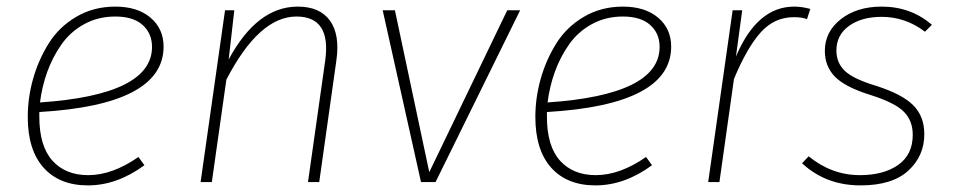

<svg xmlns="http://www.w3.org/2000/svg" viewBox="-20 -551 2891 581"><path d="M475 -410Q475 -234 99 -212V-198Q99 -109 138.5 -65Q178 -21 247 -21Q320 -21 399 -76L417 -51Q334 10 246 10Q160 10 112 -43.5Q64 -97 64 -197Q64 -255 80 -312Q96 -369 127 -419Q158 -469 210.5 -500Q263 -531 329 -531Q396 -531 435.5 -497.5Q475 -464 475 -410ZM329 -501Q277 -501 235 -478Q193 -455 166 -416.5Q139 -378 123 -333.5Q107 -289 101 -241Q440 -264 440 -409Q440 -450 411.5 -475.5Q383 -501 329 -501Z M881 -531Q948 -531 978.5 -488.5Q1009 -446 998 -369L946 0H912L964 -367Q983 -501 877 -501Q764 -501 665 -310L621 0H587L661 -520H689L672 -371Q758 -531 881 -531Z M1554 -520 1298 0H1254L1138 -520H1175L1279 -30L1515 -520Z M2011 -410Q2011 -234 1635 -212V-198Q1635 -109 1674.5 -65Q1714 -21 1783 -21Q1856 -21 1935 -76L1953 -51Q1870 10 1782 10Q1696 10 1648 -43.5Q1600 -97 1600 -197Q1600 -255 1616 -312Q1632 -369 1663 -419Q1694 -469 1746.5 -500Q1799 -531 1865 -531Q1932 -531 1971.5 -497.5Q2011 -464 2011 -410ZM1865 -501Q1813 -501 1771 -478Q1729 -455 1702 -416.5Q1675 -378 1659 -333.5Q1643 -289 1637 -241Q1976 -264 1976 -409Q1976 -450 1947.5 -475.5Q1919 -501 1865 -501Z M2383 -531Q2406 -531 2432 -524L2422 -493Q2408 -499 2382 -499Q2323 -499 2281.5 -452.5Q2240 -406 2201 -312L2157 0H2123L2197 -520H2226L2207 -380Q2271 -531 2383 -531Z M2648 -531Q2736 -531 2800 -476L2779 -455Q2720 -500 2648 -500Q2587 -500 2549 -472.5Q2511 -445 2511 -398Q2511 -361 2536.5 -336.5Q2562 -312 2632 -291Q2710 -266 2743.5 -232.5Q2777 -199 2777 -145Q2777 -79 2728.5 -34.5Q2680 10 2584 10Q2479 10 2407 -57L2427 -78Q2497 -21 2582 -21Q2654 -21 2698 -52Q2742 -83 2742 -143Q2742 -186 2715 -213Q2688 -240 2616 -263Q2538 -287 2507 -318.5Q2476 -350 2476 -397Q2476 -455 2524.5 -493Q2573 -531 2648 -531Z"/></svg>

Font: Fira Sans UltraLight
Style: Italic
Weight: 200
Italic angle: -8°
Designer: Carrois Corporate & Edenspiekermann AG
Foundry: Carrois Corporate GbR & Edenspiekermann AG
Version: Version 4.203;PS 004.203;hotconv 1.0.88;makeotf.lib2.5.64775